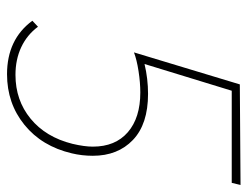

<svg xmlns="http://www.w3.org/2000/svg" viewBox="-99 -600 704 546"><g transform="rotate(90 253.0 -327.0)"><path d="M238 -634 162 -386Q204 -396 247 -396Q333 -396 378 -353Q423 -310 423 -239Q423 -208 416 -179Q396 -94 335 -44.5Q274 5 191 5Q92 5 39 -67L56 -83Q79 -52 114 -35.5Q149 -19 193 -19Q265 -19 317.5 -62Q370 -105 389 -181Q397 -215 397 -239Q397 -303 356 -338.5Q315 -374 243 -374Q215 -374 182.5 -369Q150 -364 129 -356L220 -657L506 -659L500 -634Z"/></g></svg>

Font: Ysabeau Infant Extralight
Style: Italic
Weight: 200
Italic angle: -12°
Designer: Christian Thalmann (Catharsis Fonts)
Version: Version 0.003